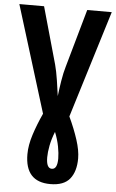

<svg xmlns="http://www.w3.org/2000/svg" viewBox="-62 -756 626 1037"><g transform="rotate(5 250.5 -237.0)"><path d="M389 89Q389 46 370.5 -11.5Q352 -69 322 -133L501 -714H368L279 -399Q269 -366 261.5 -319.5Q254 -273 250 -237Q246 -269 238 -320.5Q230 -372 221 -405L134 -714H0L179 -135Q151 -74 132.5 -16.5Q114 41 114 90Q114 240 251 240Q324 240 356.5 200Q389 160 389 89ZM222 97Q222 70 229 33.5Q236 -3 252 -43Q268 -3 275 34Q282 71 282 99Q282 157 252 157Q222 157 222 97Z"/></g></svg>

Font: Noto Sans UI Condensed
Style: Bold
Weight: 700
Width: 3
Designer: Monotype Design Team
Foundry: Monotype Imaging Inc.
Version: 1.001